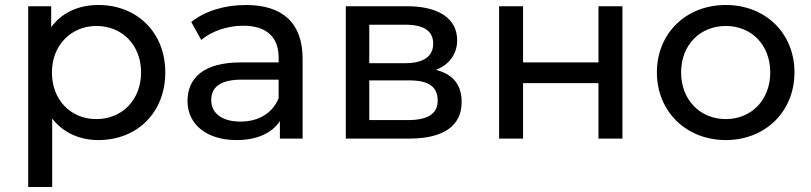

<svg xmlns="http://www.w3.org/2000/svg" viewBox="-20 -555 3248 769"><path d="M93 -530V194H189V-80C233 -24 298 6 374 6C529 6 642 -104 642 -265C642 -425 529 -535 374 -535C295 -535 228 -505 185 -446V-530ZM366 -451C468 -451 545 -376 545 -265C545 -154 468 -78 366 -78C264 -78 188 -154 188 -265C188 -375 266 -451 366 -451Z M927 6C1008 6 1069 -21 1101 -70V0H1192V-320C1192 -463 1112 -535 965 -535C880 -535 801 -511 746 -467L786 -395C827 -430 891 -452 954 -452C1047 -452 1096 -407 1096 -324V-305H944C796 -305 731 -243 731 -150C731 -57 808 6 927 6ZM826 -154C826 -209 867 -236 948 -236H1096V-162C1072 -102 1016 -68 943 -68C870 -68 826 -101 826 -154Z M1620 0C1759 0 1829 -53 1829 -146C1829 -215 1795 -258 1726 -275C1779 -296 1811 -338 1811 -394C1811 -481 1736 -530 1611 -530H1365V0ZM1619 -233C1698 -233 1733 -207 1733 -152C1733 -99 1693 -74 1613 -74H1459V-233ZM1603 -456C1678 -456 1715 -431 1715 -380C1715 -329 1676 -302 1603 -302H1459V-456Z M1979 -530V0H2075V-222H2377V0H2473V-530H2377V-305H2075V-530Z M2611 -265C2611 -109 2728 6 2887 6C3046 6 3162 -109 3162 -265C3162 -422 3046 -535 2887 -535C2728 -535 2611 -422 2611 -265ZM2708 -265C2708 -376 2785 -451 2887 -451C2989 -451 3065 -376 3065 -265C3065 -154 2989 -78 2887 -78C2785 -78 2708 -154 2708 -265Z"/></svg>

Font: Malon Grotesk Med
Style: Regular
Weight: 500
Designer: Julieta Ulanovsky
Foundry: Julieta Ulanovsky
Version: Version 7.200